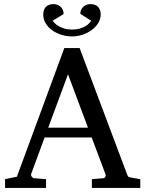

<svg xmlns="http://www.w3.org/2000/svg" viewBox="-20 -923 714 943"><path d="M314 -558.1 216.8 -295.9H412.1ZM431.2 0V-43L488.8 -47.9Q493.7 -47.9 497.1 -54.4Q500.5 -61 499 -64.9L430.2 -248H199.2L132.8 -67.9Q131.8 -64.9 132.8 -61.5Q133.8 -58.1 136.2 -54.9Q138.7 -51.8 141.6 -49.8Q144.5 -47.9 147 -47.9L206.1 -43V0H4.9V-43L63 -55.2L295.9 -687H371.1L603 -69.8Q606.4 -59.6 609.6 -56.2Q612.8 -52.7 624 -50.8L668.9 -43V0ZM474.6 -853Q474.6 -829.6 462.4 -809.8Q450.2 -790 430.2 -775.4Q410.2 -760.7 385 -752.4Q359.9 -744.1 333.5 -744.1Q307.6 -744.1 282.2 -752Q256.8 -759.8 236.8 -773.9Q216.8 -788.1 204.6 -807.9Q192.4 -827.6 192.4 -852.1Q192.4 -876 205.6 -889.4Q218.8 -902.8 242.2 -902.8Q265.1 -902.8 278.8 -888.7Q292.5 -874.5 292.5 -854L238.3 -820.8Q241.7 -816.4 248.8 -809.1Q255.9 -801.8 267.6 -794.9Q279.3 -788.1 295.4 -783Q311.5 -777.8 333.5 -777.8Q356.4 -777.8 372.8 -783Q389.2 -788.1 400.4 -794.9Q411.6 -801.8 418.2 -809.1Q424.8 -816.4 428.2 -820.8L374.5 -855Q374.5 -874.5 388.2 -888.7Q401.9 -902.8 424.3 -902.8Q449.2 -902.8 461.9 -888.9Q474.6 -875 474.6 -853Z"/></svg>

Font: Charis SIL CyrE
Style: Regular
Weight: 400
Foundry: SIL International
Version: Version 5.000